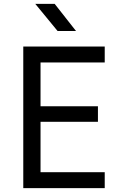

<svg xmlns="http://www.w3.org/2000/svg" viewBox="-20 -970 640 990"><path d="M100 0V-730H520V-648H189V-422H485V-342H189V-82H520V0ZM277 -810 162 -950H262L372 -810Z"/></svg>

Font: JetBrains Mono
Style: Regular
Weight: 400
Monospace: yes
Designer: Philipp Nurullin, Konstantin Bulenkov
Foundry: JetBrains
Version: Version 2.305